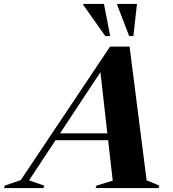

<svg xmlns="http://www.w3.org/2000/svg" viewBox="-104 -955 880 975"><path d="M640.5 -39.5 705 -12.5 701 0H381L386 -12.5L468.5 -37.5L445 -243H178L43.5 -39L120.5 -12.5L116.5 0H-84L-79.5 -12.5L1.5 -40.5L455 -718.5H554ZM201 -278H441L406 -588.5ZM455.5 -772H430.5L318.5 -930.5L319 -935H424ZM573.5 -772H552L491 -930.5L491.5 -935H591.5Z"/></svg>

Font: Newsreader Display
Style: Bold Italic
Weight: 700
Italic angle: -17°
Designer: Hugues Gentile
Foundry: Production Type
Version: Version 1.001